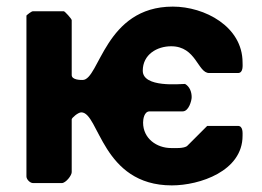

<svg xmlns="http://www.w3.org/2000/svg" viewBox="-20 -554 794 581"><path d="M173 -520H80C75 -520 63 -510 60 -507V-20C60 -11 71 0 80 0H167C179 0 197 -23 197 -33V-193C197 -197 216 -214 226 -214C280 -214 288 7 500 7C584 7 714 -36 714 -143C714 -151 716 -173 700 -173H607L547 -113C538 -104 507 -106 498 -106C454 -106 413 -135 413 -183C413 -193 416 -217 433 -217H533C551 -217 560 -249 560 -260C560 -276 554 -292 540 -300C525 -300 412 -288 412 -340C412 -389 455 -414 498 -414C574 -414 578 -333 613 -333H700C717 -333 714 -357 714 -365C714 -474 599 -534 503 -534C297 -534 281 -312 230 -312C223 -312 197 -312 197 -327V-493C197 -497 176 -520 173 -520Z"/></svg>

Font: Asimov Print
Style: C
Weight: 500
Designer: Google
Version: Version 2.000980: 2014